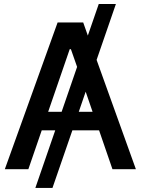

<svg xmlns="http://www.w3.org/2000/svg" viewBox="-20 -839 697 952"><path d="M120.6 0H3.9L265.6 -727.5H392.6L415.5 -662.6L469.7 -819.3H554.7L459 -542L653.8 0H537.6L471.2 -192.9H338.9L240.2 92.8H155.3L253.9 -192.9H187ZM325.7 -595.2 218.8 -284.7H285.6L362.3 -507.3L331.5 -595.2ZM370.6 -284.7H439L404.8 -384.3Z"/></svg>

Font: Inter Tight Medium
Style: Regular
Weight: 500
Designer: Rasmus Andersson
Foundry: rsms
Version: Version 3.004; ttfautohint (v1.8.4.7-5d5b)